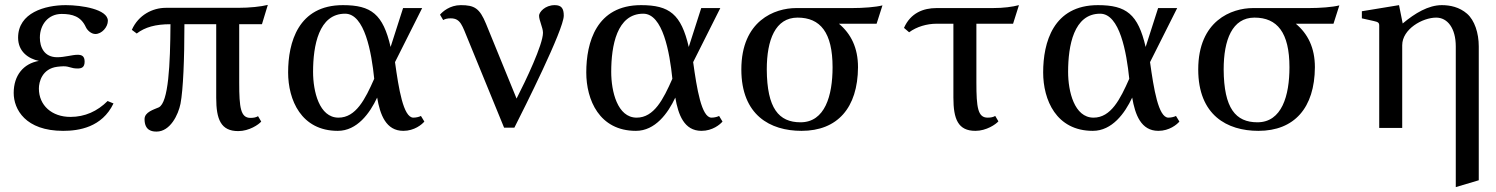

<svg xmlns="http://www.w3.org/2000/svg" viewBox="-20 -523 6118 785"><path d="M232 -466C276 -466 311 -456 331 -412C337 -399 353 -384 370 -384C396 -384 421 -412 421 -438C421 -485 314 -502 249 -502C164 -502 54 -471 54 -369C54 -312 96 -283 139 -274C76 -263 36 -215 36 -143C36 -76 84 12 238 12C302 12 397 -2 444 -100L420 -110C378 -68 327 -45 268 -45C192 -45 139 -92 139 -161C139 -188 152 -242 214 -250C224 -251 232 -252 239 -252C266 -252 269 -243 297 -243C313 -243 326 -247 326 -271C326 -295 313 -299 297 -299C275 -299 245 -289 214 -289C160 -289 143 -331 143 -369C143 -422 177 -466 232 -466Z M658 -491C604 -491 546 -462 519 -401L539 -386C573 -412 616 -424 677 -424C676 -260 669 -103 629 -84C609 -75 571 -65 571 -36C571 12 603 15 620 15C676 15 709 -54 718 -99C729 -157 734 -281 734 -424H864V-123C864 -35 883 13 954 13C999 13 1038 -14 1048 -26L1035 -48C1027 -43 1017 -41 1004 -41C964 -41 958 -82 958 -185V-424H1051L1075 -503C1047 -496 1002 -491 953 -491Z M1595 -269 1706 -490H1628L1577 -331C1546 -465 1498 -502 1382 -502C1199 -502 1158 -349 1158 -227C1158 -115 1211 12 1361 12C1440 12 1492 -60 1522 -124C1534 -54 1558 12 1629 12C1674 12 1705 -14 1715 -26L1701 -49C1696 -46 1683 -42 1670 -42C1629 -42 1610 -161 1595 -269ZM1510 -201C1473 -117 1435 -42 1364 -42C1285 -42 1260 -150 1260 -229C1260 -336 1283 -467 1391 -467C1471 -467 1499 -309 1510 -201Z M2285 -459C2285 -488 2276 -502 2248 -502C2208 -502 2184 -473 2184 -459C2184 -439 2200 -410 2200 -389C2200 -341 2130 -194 2092 -120L1967 -426C1941 -489 1920 -502 1864 -502C1819 -502 1789 -475 1779 -463L1792 -441C1800 -446 1810 -448 1823 -448C1864 -448 1870 -417 1894 -360L2041 -1H2083C2122 -78 2285 -402 2285 -459Z M2814 -269 2925 -490H2847L2796 -331C2765 -465 2717 -502 2601 -502C2418 -502 2377 -349 2377 -227C2377 -115 2430 12 2580 12C2659 12 2711 -60 2741 -124C2753 -54 2777 12 2848 12C2893 12 2924 -14 2934 -26L2920 -49C2915 -46 2902 -42 2889 -42C2848 -42 2829 -161 2814 -269ZM2729 -201C2692 -117 2654 -42 2583 -42C2504 -42 2479 -150 2479 -229C2479 -336 2502 -467 2610 -467C2690 -467 2718 -309 2729 -201Z M3011 -239C3011 -52 3129 12 3257 12C3404 12 3487 -82 3488 -248C3488 -328 3459 -385 3410 -426H3564L3588 -501C3561 -494 3510 -490 3463 -490H3235C3148 -490 3011 -439 3011 -239ZM3115 -239C3115 -360 3150 -451 3241 -451C3334 -451 3384 -390 3384 -248C3384 -132 3353 -23 3253 -23C3164 -23 3116 -80 3115 -239Z M3809 -426H3878V-124C3878 -36 3897 12 3968 12C4013 12 4052 -15 4062 -27L4049 -49C4041 -44 4031 -42 4018 -42C3978 -42 3972 -83 3972 -186V-426H4122L4146 -502C4119 -495 4084 -490 4038 -490H3809C3755 -490 3703 -470 3676 -409L3697 -391C3728 -414 3770 -426 3809 -426Z M4682 -269 4793 -490H4715L4664 -331C4633 -465 4585 -502 4469 -502C4286 -502 4245 -349 4245 -227C4245 -115 4298 12 4448 12C4527 12 4579 -60 4609 -124C4621 -54 4645 12 4716 12C4761 12 4792 -14 4802 -26L4788 -49C4783 -46 4770 -42 4757 -42C4716 -42 4697 -161 4682 -269ZM4597 -201C4560 -117 4522 -42 4451 -42C4372 -42 4347 -150 4347 -229C4347 -336 4370 -467 4478 -467C4558 -467 4586 -309 4597 -201Z M4879 -239C4879 -52 4997 12 5125 12C5272 12 5355 -82 5356 -248C5356 -328 5327 -385 5278 -426H5432L5456 -501C5429 -494 5378 -490 5331 -490H5103C5016 -490 4879 -439 4879 -239ZM4983 -239C4983 -360 5018 -451 5109 -451C5202 -451 5252 -390 5252 -248C5252 -132 5221 -23 5121 -23C5032 -23 4984 -80 4983 -239Z M5700 -502 5548 -477V-448L5597 -437C5615 -433 5619 -430 5619 -418V0H5713V-338C5713 -404 5796 -451 5852 -451C5898 -451 5932 -408 5932 -333V242L6026 214V-333C6026 -388 6009 -440 5978 -467C5947 -494 5909 -502 5875 -502C5820 -502 5765 -469 5715 -427Z"/></svg>

Font: Lingua Franca
Style: Regular
Weight: 400
Version: Version 1.19